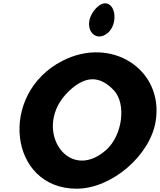

<svg xmlns="http://www.w3.org/2000/svg" viewBox="-20 -1195 970 1165"><path d="M359 -826C-32 -626 33 -50 445 -50C657 -50 893 -252 925 -462C973 -774 656 -978 359 -826ZM670 -648C749 -565 723 -371 622 -283C386 -78 169 -425 398 -642C497 -736 584 -738 670 -648ZM536 -1108C487 -1016 561 -932 635 -996C696 -1049 684 -1175 617 -1175C591 -1175 556 -1146 536 -1108Z"/></svg>

Font: Hussar Skorodowane
Style: Ky
Weight: 700
Foundry: Cannot Into Space Fonts
Version: Version 0.892